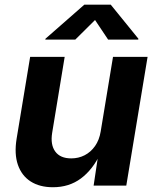

<svg xmlns="http://www.w3.org/2000/svg" viewBox="-20 -787 663 814"><path d="M204.4 6.8Q148.2 6.8 109.9 -17.7Q71.7 -42.3 55.8 -88.5Q40 -134.6 50.4 -198.7L107.8 -545.9H254.2L201.2 -224.2Q193 -173.6 214.3 -144.5Q235.5 -115.5 282 -115.5Q312.9 -115.5 339 -128.9Q365 -142.3 383 -167.9Q401 -193.5 406.9 -229.8L459.1 -545.9H605.7L515.4 0H376.9L397.3 -136.3H405.8Q373 -67.5 322.9 -30.3Q272.9 6.8 204.4 6.8ZM299.2 -619.1H172L172.7 -622.7L337.4 -767.1H449.6L566.8 -622.7L566.1 -619.1H438.4L382.9 -702.2Z"/></svg>

Font: Inter Variable
Style: Italic
Weight: 400
Italic angle: -9.39999°
Designer: Rasmus Andersson
Foundry: rsms
Version: Version 4.001;git-9221beed3